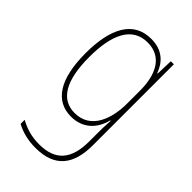

<svg xmlns="http://www.w3.org/2000/svg" viewBox="-235 -618 939 939"><g transform="rotate(45 235.0 -148.0)"><path d="M228 -537C105 -537 50 -432 50 -260C50 -78 112 10 219 10C299 10 350 -40 368 -113H371C368 -72 368 -47 368 -14V32C368 156 317 216 204 216C150 216 109 202 70 181V209C107 229 150 241 204 241C338 241 394 167 394 32V-527H373L370 -439H367C348 -491 309 -537 228 -537ZM228 -512C331 -512 368 -424 368 -319V-229C368 -129 333 -15 219 -15C126 -15 76 -95 76 -260C76 -413 120 -512 228 -512Z"/></g></svg>

Font: Noto Sans Lao UI Cond Thin
Style: Regular
Weight: 100
Width: 3
Designer: Monotype Design Team
Foundry: Monotype Imaging Inc.
Version: Version 2.000